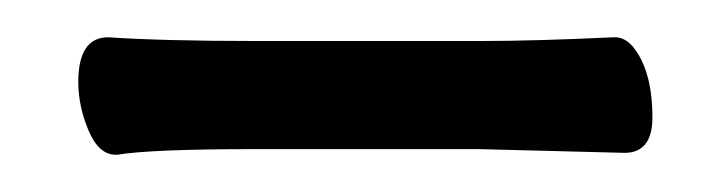

<svg xmlns="http://www.w3.org/2000/svg" viewBox="-20 -302 390 103"><path d="M238 -280Q267 -280 309 -282H310Q318 -282 324 -270Q330 -258 330 -239Q330 -220 315 -220L237 -222H117Q61 -222 43 -219H42Q33 -219 27.5 -232Q22 -245 22 -258Q22 -282 38 -282Q68 -280 118 -280Z"/></svg>

Font: ToneOZ-Pinyin-WenKai-Regular
Style: Regular
Weight: 400
Designer: Fontworks Inc.
Foundry: ToneOZ
Version: Version 0.240331